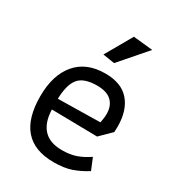

<svg xmlns="http://www.w3.org/2000/svg" viewBox="-171 -798 829 908"><g transform="rotate(30 244.0 -344.0)"><path d="M210 -551 293 -696 399 -685 274 -541ZM50 -231Q50 -347 105.5 -412.5Q161 -478 264 -478Q352 -478 395.5 -427.5Q439 -377 439 -289Q439 -269 438 -259L378 -200L129 -204Q131 -134 165 -97.5Q199 -61 265 -61Q310 -61 342.5 -72.5Q375 -84 409 -107L435 -44Q395 -19 356 -5.5Q317 8 260 8Q50 8 50 -231ZM358 -266Q364 -293 364 -315Q364 -359 338 -384Q312 -409 259 -409Q187 -409 158.5 -374.5Q130 -340 128 -262Z"/></g></svg>

Font: Athiti Medium
Style: Regular
Weight: 500
Designer: CadsonDemak Team
Foundry: CadsonDemak
Version: Version 1.032